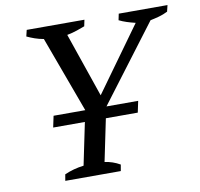

<svg xmlns="http://www.w3.org/2000/svg" viewBox="-78 -782 900 865"><g transform="rotate(-10 371.5 -350.0)"><path d="M520 -700H743L736 -671Q716 -661 696 -655.5Q676 -650 656 -646L393 -298H538L527 -246H381L341 -53Q378 -48 411 -29L406 0H152L157 -29Q197 -47 245 -53L285 -246H140L151 -298H296L168 -646Q146 -650 127.5 -656.5Q109 -663 92 -671L99 -700H363L357 -671Q341 -665 321 -658Q301 -651 275 -646L376 -352L588 -646Q567 -651 548.5 -657Q530 -663 514 -671Z"/></g></svg>

Font: PTSerifItalic
Style: Italic
Weight: 400
Italic angle: -12°
Designer: A.Korolkova, O.Umpeleva, V.Yefimov
Foundry: ParaType Ltd
Version: Version 1.000W OFL